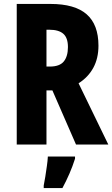

<svg xmlns="http://www.w3.org/2000/svg" viewBox="-20 -734 570 975"><path d="M236 -714Q360 -714 420 -661.5Q480 -609 480 -502Q480 -438 454 -390Q428 -342 379 -311L530 0H366L246 -275H216V0H65V-714ZM231 -583H216V-396H233Q283 -396 304 -422Q325 -448 325 -495Q325 -542 301.5 -562.5Q278 -583 231 -583ZM361 72Q349 110 332.5 148Q316 186 297 221H202V208Q206 190 210 163.5Q214 137 218 109.5Q222 82 223 61H361Z"/></svg>

Font: Noto Sans Malayalam ExtraCondensed ExtraBold
Style: Regular
Weight: 800
Width: 2
Designer: Jelle Bosma - Monotype Design Team
Foundry: Monotype Imaging Inc.
Version: Version 2.104; ttfautohint (v1.8.4.7-5d5b)